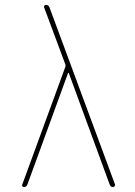

<svg xmlns="http://www.w3.org/2000/svg" viewBox="-20 -750 540 770"><path d="M76.2 0Q72.3 0 69.8 -2.9Q67.4 -5.9 69.3 -9.8L242.2 -482.4Q243.2 -486.3 242.2 -491.2L157.2 -719.7Q155.3 -723.6 157.7 -727.1Q160.2 -730.5 164.1 -730.5Q174.8 -730.5 178.7 -719.7L441.4 -9.8Q442.4 -5.9 439.5 -2.9Q436.5 0 433.6 0Q422.9 0 419.9 -9.8L255.9 -457Q255.9 -458 253.9 -458Q252.9 -458 252.9 -457L89.8 -9.8Q85.9 0 76.2 0Z"/></svg>

Font: Rounded Mgen+ 1m thin
Style: Regular
Weight: 100
Designer: [Source Han Sans]
Ryoko NISHIZUKA  (kana & ideographs); Paul D. Hunt (Latin, Greek & Cyrillic); Wenlong ZHANG  (bopomofo
Version: Version 1.059.20150602